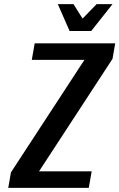

<svg xmlns="http://www.w3.org/2000/svg" viewBox="-20 -910 578 930"><path d="M20 0 33 -75 389 -620H134L148 -700H538L525 -625L169 -80H424L410 0ZM317 -760 260 -890H336L380 -820L448 -890H525L422 -760Z"/></svg>

Font: Cuprum
Style: Bold Italic
Weight: 700
Italic angle: -10°
Designer: Jovanny Lemonad
Foundry: Jovanny Lemonad
Version: Version 3.000